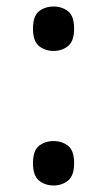

<svg xmlns="http://www.w3.org/2000/svg" viewBox="-20 -561 326 588"><path d="M144 -405Q118 -405 99.5 -420Q81 -435 81 -473Q81 -512 99.5 -526.5Q118 -541 144 -541Q170 -541 188.5 -526.5Q207 -512 207 -473Q207 -435 188.5 -420Q170 -405 144 -405ZM144 7Q118 7 99.5 -8Q81 -23 81 -61Q81 -100 99.5 -114.5Q118 -129 144 -129Q170 -129 188.5 -114.5Q207 -100 207 -61Q207 -23 188.5 -8Q170 7 144 7Z"/></svg>

Font: Noto Serif Myanmar
Style: Regular
Weight: 400
Designer: Ben Mitchell and the Monotype Design Team
Foundry: Monotype Imaging Inc.
Version: Version 2.106